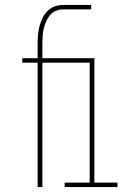

<svg xmlns="http://www.w3.org/2000/svg" viewBox="-20 -755 540 775"><path d="M132 0V-502H70V-520H132V-580Q132 -598 133.5 -615.5Q135 -633 139.5 -649.5Q144 -666 151.5 -682Q159 -698 171.5 -710.5Q184 -723 200.5 -729Q217 -735 234 -735H348V-717H234Q219 -717 205 -711Q191 -705 181.5 -693.5Q172 -682 166 -668Q160 -654 156.5 -639.5Q153 -625 152 -610Q151 -595 151 -580V-520H277V-502H151V0ZM241 0V-18H342V-502H249V-520H361V-18H454V0Z"/></svg>

Font: Iosevka Thin
Style: Regular
Weight: 100
Monospace: yes
Designer: Belleve Invis
Foundry: Belleve Invis
Version: Version 32.5.0; ttfautohint (v1.8.4)